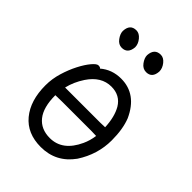

<svg xmlns="http://www.w3.org/2000/svg" viewBox="-209 -801 919 919"><g transform="rotate(45 250.0 -341.5)"><path d="M110 -207Q110 -125 143 -84Q176 -43 236 -43Q322 -43 367 -141Q381 -171 386 -207L354 -208H154Q128 -208 110 -207ZM387 -267Q384 -335 359 -378Q330 -426 271 -426Q203 -426 157 -357Q128 -313 117 -266H355Q370 -266 387 -267ZM236 18Q144 18 93.5 -43Q43 -104 43 -207Q43 -251 56 -294Q69 -337 87.5 -373Q106 -409 125 -431.5Q144 -454 155 -454Q168 -454 171 -448Q215 -486 277 -486Q382 -486 433 -374Q454 -321 454 -245Q454 -150 400 -67Q339 18 236 18ZM174 -592Q152 -592 136.5 -613Q121 -634 121 -653Q123 -701 165 -701Q185 -701 201.5 -681Q218 -661 218 -639Q214 -592 174 -592ZM339 -592Q316 -592 300.5 -613Q285 -634 285 -653Q288 -701 330 -701Q350 -701 366 -681Q382 -661 382 -639Q379 -592 339 -592Z"/></g></svg>

Font: Moon Stars Kai HW
Style: Regular
Weight: 400
Designer: GuiWonder
Version: Version 1.101